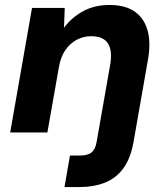

<svg xmlns="http://www.w3.org/2000/svg" viewBox="-20 -534 674 774"><path d="M21 0 109 -502H241L238 -422Q268 -463 314.5 -488.5Q361 -514 421 -514Q485 -514 523.5 -487Q562 -460 575.5 -409Q589 -358 575 -285L518 40Q506 106 476.5 145.5Q447 185 402.5 202.5Q358 220 303 220H240L262 93H302Q334 93 349 80.5Q364 68 369 41L424 -272Q434 -327 416 -357.5Q398 -388 347 -388Q316 -388 289 -373.5Q262 -359 243.5 -332Q225 -305 218 -266L171 0Z"/></svg>

Font: DM Sans 16pt Black
Style: Italic
Weight: 900
Italic angle: -10°
Version: Version 4.004;gftools[0.9.30]